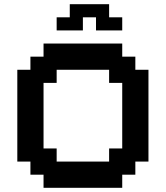

<svg xmlns="http://www.w3.org/2000/svg" viewBox="-20 -1020 790 915"><path d="M500 -250V-312.5H562.5V-625H500V-687.5H250V-625H187.5V-312.5H250V-250ZM187.5 -125V-187.5H125V-250H62.5V-687.5H125V-750H187.5V-812.5H562.5V-750H625V-687.5H687.5V-250H625V-187.5H562.5V-125ZM250 -875V-937.5H312.5V-1000H500V-937.5H562.5V-875H437.5V-937.5H375V-875Z"/></svg>

Font: Better VCR
Style: Regular
Weight: 400
Designer: artdzyk
Foundry: https://fontstruct.com
Version: Version 1.0